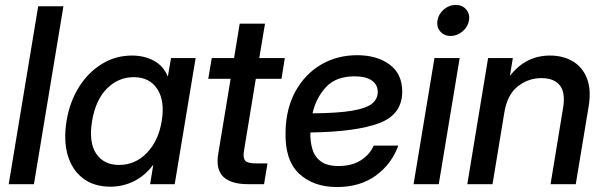

<svg xmlns="http://www.w3.org/2000/svg" viewBox="-20 -753 2475 785"><path d="M239.3 -727.5 118.7 0H15.6L136.2 -727.5Z M431.6 10.3Q364.3 10.3 319.6 -23.7Q274.9 -57.6 257.1 -117.9Q239.3 -178.2 252 -257.8Q265.1 -337.4 303.2 -397.7Q341.3 -458 397.2 -491.9Q453.1 -525.9 519.5 -525.9Q569.8 -525.9 608.9 -504.9Q647.9 -483.9 665.5 -441.4H666.5L679.2 -515.6H779.8L694.3 0H593.8L606.4 -77.6H605Q571.8 -33.7 526.9 -11.7Q481.9 10.3 431.6 10.3ZM466.8 -78.6Q532.7 -78.6 580.3 -127.7Q627.9 -176.8 641.1 -257.8Q654.8 -339.4 623.5 -388.4Q592.3 -437.5 526.4 -437.5Q464.4 -437.5 417.7 -391.4Q371.1 -345.2 356.4 -257.8Q342.3 -170.4 373.5 -124.5Q404.8 -78.6 466.8 -78.6Z M1144.5 -515.6 1130.9 -430.7H1025.9L977.5 -136.2Q972.7 -107.4 982.7 -96.2Q992.7 -85 1023.4 -85H1073.7L1059.6 0H994.6Q851.6 0 872.1 -123L922.9 -430.7H831.5L845.7 -515.6H937L960 -656.2H1063.5L1040 -515.6Z M1357.9 11.7Q1260.7 11.7 1202.1 -43.7Q1143.6 -99.1 1147.5 -217.3Q1149.9 -311 1188.7 -380.9Q1227.5 -450.7 1293 -489Q1358.4 -527.3 1440.4 -527.3Q1521.5 -527.3 1573 -489Q1624.5 -450.7 1624.5 -378.4Q1624.5 -284.7 1529.8 -249.3Q1435.1 -213.9 1249 -211.4Q1248 -174.8 1257.1 -143.6Q1266.1 -112.3 1291.5 -93.3Q1316.9 -74.2 1364.7 -74.2Q1418 -74.2 1454.8 -97.4Q1491.7 -120.6 1507.8 -157.7H1608.4Q1581.1 -82 1516.6 -35.2Q1452.1 11.7 1357.9 11.7ZM1257.8 -289.6Q1362.8 -290.5 1420.7 -300.5Q1478.5 -310.5 1501.5 -329.6Q1524.4 -348.6 1524.4 -377Q1524.4 -406.7 1500.2 -423.8Q1476.1 -440.9 1429.7 -440.9Q1353.5 -440.9 1312.7 -396.7Q1272 -352.5 1257.8 -289.6Z M1670.9 0 1756.3 -515.6H1859.4L1773.9 0ZM1822.3 -606Q1795.9 -606 1780 -624.5Q1764.2 -643.1 1768.6 -669.4Q1772.9 -695.8 1794.7 -714.4Q1816.4 -732.9 1843.3 -732.9Q1870.1 -732.9 1886 -714.4Q1901.9 -695.8 1897.5 -669.4Q1893.1 -643.1 1871.1 -624.5Q1849.1 -606 1822.3 -606Z M2042 -293 1993.7 0H1890.6L1975.6 -515.6H2076.7L2064.9 -442.9Q2129.4 -525.9 2228.5 -525.9Q2282.7 -525.9 2322.5 -502Q2362.3 -478 2380.1 -431.6Q2397.9 -385.3 2386.7 -317.9L2334 0H2231L2282.2 -312Q2292.5 -374 2269 -403.8Q2245.6 -433.6 2193.8 -433.6Q2139.2 -433.6 2096.4 -399.4Q2053.7 -365.2 2042 -293Z"/></svg>

Font: Inter Display Medium
Style: Italic
Weight: 500
Italic angle: -9.39999°
Designer: Rasmus Andersson
Foundry: rsms
Version: Version 4.000;git-a52131595